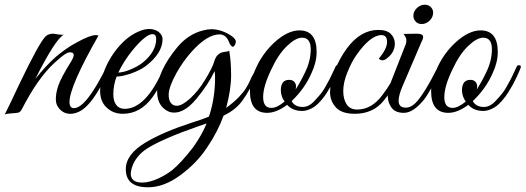

<svg xmlns="http://www.w3.org/2000/svg" viewBox="-59 -479 2231 815"><path d="M359 -328Q236 -112 236 -46Q236 -20 255 -20Q306 -20 392 -193Q397 -202 401.5 -203Q406 -204 408 -201Q410 -198 410 -192.5Q410 -187 406 -184Q380 -130 357.5 -93Q335 -56 316 -36Q298 -16 279.5 -6.5Q261 3 243.5 4Q226 5 211.5 -2.5Q197 -10 188 -24Q178 -37 178 -59Q178 -84 188 -114Q199 -148 243 -218Q254 -237 254 -246Q254 -257 237 -257Q220 -257 172 -212Q101 -147 33 -14Q28 -4 19 -1Q11 1 -10 2Q-33 4 -39 7Q-31 -9 -15 -41.5Q1 -74 24 -124Q107 -297 134 -324Q146 -336 167 -336Q169 -336 174.5 -335Q180 -334 187 -333Q194 -332 201 -331.5Q208 -331 212 -332Q176 -313 91 -144Q114 -173 135.5 -196Q157 -219 176 -236Q196 -253 219 -269.5Q242 -286 269 -300Q323 -330 348 -330Q353 -330 359 -328Z M436 -154Q422 -118 422 -78Q422 -50 434.5 -33.5Q447 -17 470 -17Q561 -17 635 -188Q642 -203 652 -202Q656 -201 656 -197Q656 -195 633 -144Q610 -96 588 -66Q537 4 462 4Q422 4 394 -22Q366 -48 366 -93Q366 -126 378.5 -164Q391 -202 413 -237.5Q435 -273 465 -302Q495 -331 531 -346Q554 -356 575 -356Q596 -356 614 -344Q631 -330 631 -313Q631 -253 559 -198Q548 -190 532.5 -182Q517 -174 497 -167Q458 -154 436 -154ZM604 -314Q604 -334 588 -334Q560 -334 503 -265Q468 -222 443 -171Q452 -171 465 -174Q478 -177 492.5 -183Q507 -189 522 -197Q537 -205 549 -215Q604 -261 604 -314Z M569 316Q475 316 475 239Q475 175 562 124Q635 81 751 43Q805 26 828 16Q854 -62 854 -150Q854 -159 853.5 -165.5Q853 -172 852 -177Q838 -148 819 -119Q800 -90 775 -60Q716 12 660 -4Q608 -26 608 -90Q608 -175 694 -279Q741 -335 804 -350Q822 -355 838 -355Q882 -355 926 -325Q942 -312 942 -303Q942 -294 936 -285Q930 -277 923.5 -283.5Q917 -290 915 -296Q902 -333 873 -333Q820 -333 754 -259Q718 -219 690 -169Q657 -109 657 -76.5Q657 -44 677 -33Q684 -30 691 -30Q714 -30 748 -61Q784 -94 812 -141Q843 -192 850 -217Q856 -237 865 -245.5Q874 -254 883 -256.5Q892 -259 900.5 -259.5Q909 -260 914 -264Q922 -219 922 -159Q922 -99 901 -21Q935 -46 954.5 -66.5Q974 -87 985 -104.5Q996 -122 1002.5 -137.5Q1009 -153 1018 -168L1030 -195Q1033 -201 1040 -202.5Q1047 -204 1047 -196Q1047 -191 1044 -184Q1001 -94 970 -52Q942 -13 890 12Q865 81 820 147Q776 214 706 265Q637 316 569 316ZM496 258Q496 296 545 296Q560 296 577 291.5Q594 287 611 279.5Q628 272 643.5 262.5Q659 253 671 244Q710 212 761 146Q799 92 818 45L783 57Q628 111 563 153Q516 185 501 232Q496 249 496 258Z M1212 -350Q1285 -350 1285 -258Q1285 -215 1263 -168Q1234 -102 1179 -50Q1192 -25 1226 -25Q1253 -25 1277 -52Q1307 -83 1320 -106.5Q1333 -130 1339 -141Q1342 -146 1345.5 -154Q1349 -162 1354 -172Q1364 -193 1366 -197.5Q1368 -202 1373 -202Q1383 -203 1383 -195Q1383 -194 1381 -188L1375 -174L1366 -154Q1363 -148 1355.5 -132.5Q1348 -117 1342 -108Q1337 -99 1327.5 -84Q1318 -69 1310 -60Q1303 -51 1292 -40Q1281 -29 1271 -23Q1245 -8 1224 -8Q1183 -8 1160 -34Q1114 0 1075 0Q1002 0 1002 -92Q1002 -135 1024 -182Q1053 -251 1108 -301Q1163 -350 1212 -350ZM1223 -319Q1196 -319 1159 -283.5Q1122 -248 1093 -185Q1058 -113 1058 -67Q1058 -21 1093 -21Q1117 -21 1149 -48Q1133 -70 1133 -97Q1134 -140 1168 -140Q1180 -140 1186.5 -135Q1193 -130 1195.5 -123.5Q1198 -117 1197.5 -110Q1197 -103 1196 -99Q1204 -112 1214 -129.5Q1224 -147 1235 -170Q1260 -220 1260 -270Q1260 -319 1223 -319Z M1549 -230Q1584 -272 1584 -301Q1584 -330 1560 -330Q1513 -330 1453 -244Q1435 -219 1416 -173Q1398 -129 1398 -93Q1398 -58 1412.5 -36Q1427 -14 1457 -14Q1518 -14 1563 -74Q1586 -104 1599 -127Q1611 -148 1632 -190Q1639 -204 1644 -201.5Q1649 -199 1649 -194Q1649 -191 1635 -161Q1622 -133 1608.5 -108Q1595 -83 1570 -52Q1525 4 1447 4Q1391 4 1366.5 -23.5Q1342 -51 1342 -87Q1342 -130 1363 -183Q1374 -209 1386.5 -231.5Q1399 -254 1413 -273Q1471 -352 1547 -352Q1584 -352 1600.5 -334.5Q1617 -317 1617 -294Q1617 -260 1589 -236Q1575 -223 1565.5 -223Q1556 -223 1549 -230Z M1696 -418Q1699 -435 1713 -447Q1727 -459 1744 -459Q1761 -459 1771.5 -447Q1782 -435 1779 -418Q1776 -401 1762 -389Q1748 -377 1731 -377Q1714 -377 1704 -389Q1694 -401 1696 -418ZM1664 -22Q1684 -22 1704 -41Q1741 -78 1798 -192Q1805 -206 1812 -201Q1814 -199 1814 -194.5Q1814 -190 1806 -172Q1802 -164 1798.5 -156Q1795 -148 1791 -141Q1788 -134 1782 -122.5Q1776 -111 1766 -95Q1748 -63 1733 -47Q1692 0 1655 0Q1619 0 1603 -22Q1587 -44 1587 -71Q1587 -98 1600 -130L1664 -293Q1666 -299 1666 -309Q1666 -319 1654 -335L1709 -336Q1732 -336 1736 -327.5Q1740 -319 1730 -301L1650 -114Q1633 -75 1633 -51Q1633 -22 1664 -22Z M1981 -350Q2054 -350 2054 -258Q2054 -215 2032 -168Q2003 -102 1948 -50Q1961 -25 1995 -25Q2022 -25 2046 -52Q2076 -83 2089 -106.5Q2102 -130 2108 -141Q2111 -146 2114.5 -154Q2118 -162 2123 -172Q2133 -193 2135 -197.5Q2137 -202 2142 -202Q2152 -203 2152 -195Q2152 -194 2150 -188L2144 -174L2135 -154Q2132 -148 2124.5 -132.5Q2117 -117 2111 -108Q2106 -99 2096.5 -84Q2087 -69 2079 -60Q2072 -51 2061 -40Q2050 -29 2040 -23Q2014 -8 1993 -8Q1952 -8 1929 -34Q1883 0 1844 0Q1771 0 1771 -92Q1771 -135 1793 -182Q1822 -251 1877 -301Q1932 -350 1981 -350ZM1992 -319Q1965 -319 1928 -283.5Q1891 -248 1862 -185Q1827 -113 1827 -67Q1827 -21 1862 -21Q1886 -21 1918 -48Q1902 -70 1902 -97Q1903 -140 1937 -140Q1949 -140 1955.5 -135Q1962 -130 1964.5 -123.5Q1967 -117 1966.5 -110Q1966 -103 1965 -99Q1973 -112 1983 -129.5Q1993 -147 2004 -170Q2029 -220 2029 -270Q2029 -319 1992 -319Z"/></svg>

Font: #9Slide05 Great Vibes
Style: Regular
Weight: 400
Designer: Robert E. Leuschke
Foundry: Robert E. Leuschke
Version: Version 1.001